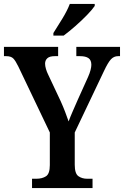

<svg xmlns="http://www.w3.org/2000/svg" viewBox="-21 -951 627 971"><path d="M141 0V-47H163Q192 -47 211.5 -59.5Q231 -72 231 -116V-281L72 -614Q58 -643 46.5 -655Q35 -667 10 -667H-1V-714H273V-667H256Q230 -667 218.5 -656.5Q207 -646 207 -629Q207 -617 211.5 -602Q216 -587 222 -575L286 -439Q299 -410 308.5 -385Q318 -360 326 -337Q334 -359 346.5 -387.5Q359 -416 373 -448L424 -561Q433 -581 437 -597Q441 -613 441 -623Q441 -647 426.5 -657Q412 -667 384 -667H365V-714H586V-667H576Q555 -667 540 -651Q525 -635 504 -590L357 -281V-118Q357 -73 375.5 -60Q394 -47 420 -47H447V0ZM249 -784Q270 -817 294.5 -857Q319 -897 332 -931H458V-921Q447 -904 420 -876Q393 -848 360.5 -819.5Q328 -791 301 -771H249Z"/></svg>

Font: Noto Serif Myanmar Cond SemBd
Style: Regular
Weight: 600
Width: 3
Designer: Ben Mitchell and the Monotype Design Team
Foundry: Monotype Imaging Inc.
Version: Version 2.106; ttfautohint (v1.8.4.7-5d5b)